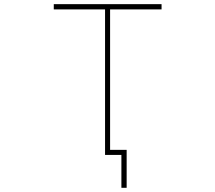

<svg xmlns="http://www.w3.org/2000/svg" viewBox="-20 -773 1040 929"><path d="M567.4 135.7V-23.4H488.3V-727.5H240.2V-752.9H761.7V-727.5H512.7V-47.9H592.8V135.7Z"/></svg>

Font: Mgen+ 1mn thin
Style: Regular
Weight: 100
Designer: [Source Han Sans]
Ryoko NISHIZUKA  (kana & ideographs); Paul D. Hunt (Latin, Greek & Cyrillic); Wenlong ZHANG  (bopomofo
Version: Version 1.059.20150602